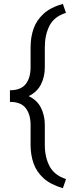

<svg xmlns="http://www.w3.org/2000/svg" viewBox="-20 -800 374 1008"><path d="M326.7 140.1 310.1 188Q245.1 168.9 208.3 135.3Q171.4 101.6 156 57.1Q140.6 12.7 140.6 -38.6V-144Q140.6 -199.2 115.2 -232.2Q89.8 -265.1 32.2 -265.1V-326.2Q89.8 -326.2 115.2 -358.9Q140.6 -391.6 140.6 -446.8V-552.7Q140.6 -604 156 -648.7Q171.4 -693.4 208.3 -727.3Q245.1 -761.2 310.1 -779.8L326.2 -732.4Q264.2 -712.9 239.7 -664.6Q215.3 -616.2 215.3 -552.7V-446.8Q215.3 -397 195.1 -356.9Q174.8 -316.9 130.4 -295.4Q174.8 -274.4 195.1 -234.1Q215.3 -193.8 215.3 -144V-38.6Q215.3 24.9 240.2 72.5Q265.1 120.1 326.7 140.1Z"/></svg>

Font: Vazirmatn RD UI Light
Style: Regular
Weight: 300
Designer: Saber Rastikerdar
Foundry: Saber Rastikerdar
Version: Version 33.003